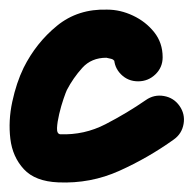

<svg xmlns="http://www.w3.org/2000/svg" viewBox="-54 -326 402 399"><path d="M233 -157Q212 -157 197.5 -171.5Q183 -186 183 -207Q183 -208 183.5 -203.5Q184 -199 183 -200Q181 -203 176 -204Q171 -205 167 -206Q136 -206 117 -185Q98 -164 85 -139Q83 -135 78 -120.5Q73 -106 69 -89Q65 -72 64.5 -60Q64 -48 71 -47Q121 -45 165.5 -68Q210 -91 249 -118Q249 -118 249 -118Q249 -118 249 -118Q266 -130 286.5 -126.5Q307 -123 319 -106Q331 -89 327.5 -68.5Q324 -48 307 -36Q254 2 194 29Q134 56 67 53Q19 51 -4.5 25.5Q-28 0 -32.5 -37.5Q-37 -75 -28.5 -114.5Q-20 -154 -5 -185Q21 -237 64.5 -272.5Q108 -308 169 -306Q196 -306 222.5 -293.5Q249 -281 266.5 -259Q284 -237 284 -207Q284 -186 269 -171.5Q254 -157 233 -157Z"/></svg>

Font: FRB American Cursive Ultra
Style: Bold Italic
Weight: 1000
Italic angle: -25°
Version: Version 2.0;Modular Font Editor K font №1